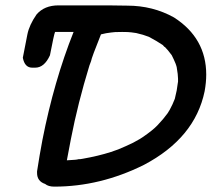

<svg xmlns="http://www.w3.org/2000/svg" viewBox="-20 -706 788 715"><path d="M229 -109Q269 -111 271 -113Q280 -113 289 -115Q346 -125 393 -140Q419 -148 449 -162Q477 -174 500 -188Q501 -189 504 -190.5Q507 -192 511 -195Q549 -221 566 -239Q589 -263 604 -284L612 -297Q623 -317 631 -338Q634 -350 638 -369Q640 -383 642 -396L643 -402V-413Q643 -427 638 -456V-457Q637 -458 636.5 -461.5Q636 -465 627 -485Q620 -499 619.5 -500.5Q619 -502 618 -502.5Q617 -503 616 -505Q606 -519 594 -531Q592 -531 589.5 -534.5Q587 -538 585 -539Q559 -556 545 -563L534 -569Q514 -577 487 -583Q479 -584 469 -585.5Q459 -587 435 -587Q403 -587 394 -585Q375 -583 356 -578Q321 -491 319 -478L313 -462Q270 -322 244 -188ZM454 -685Q549 -685 628 -641Q748 -564 748 -428Q748 -399 742 -366Q706 -192 516 -92Q353 -11 182 -11Q160 -11 148 -21Q118 -31 118 -62V-68Q127 -127 138 -185Q181 -404 254 -587H185Q181 -578 166 -500Q145 -454 111 -454H100Q72 -454 65 -491L82 -578Q89 -613 116 -652Q145 -686 198 -686H382Z"/></svg>

Font: Bad Comic
Style: Italic
Weight: 400
Italic angle: -11°
Designer: GGBotNet
Foundry: GGBotNet
Version: 0.95